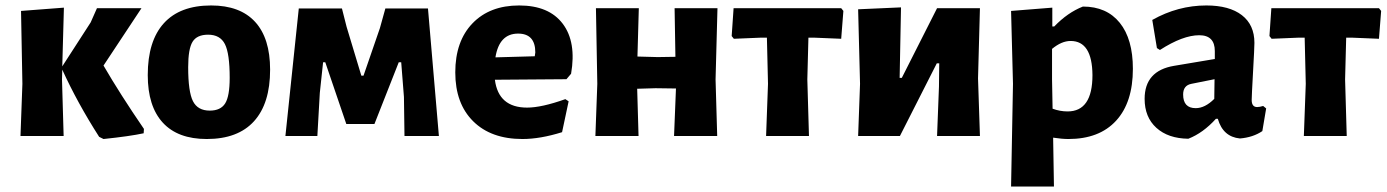

<svg xmlns="http://www.w3.org/2000/svg" viewBox="-20 -498 5077 703"><path d="M55 0 62 -191 57 -458 214 -470 208 -255 312 -416 335 -468H498L359 -258Q420 -153 507 -26L506 -10Q455 1 359 11L343 3Q263 -122 208 -243L207 -207L213 0Z M753 -478Q859 -478 914 -418Q969 -358 969 -243Q969 -119 910 -54Q851 11 737 11Q631 11 576 -49Q521 -109 521 -223Q521 -348 580 -413Q639 -478 753 -478ZM742 -371Q701 -371 685 -345Q669 -319 669 -252Q669 -162 686.5 -127.5Q704 -93 748 -93Q788 -93 804.5 -119.5Q821 -146 821 -213Q821 -302 803.5 -336.5Q786 -371 742 -371Z M1025 0 1074 -467H1232L1249 -400L1303 -221H1311L1371 -395L1391 -467H1547L1587 0H1461L1459 -143L1449 -270H1440L1351 -44H1248L1171 -270H1163L1151 -158L1142 0Z M1893 11Q1778 11 1712.5 -54Q1647 -119 1647 -233Q1647 -347 1710 -412.5Q1773 -478 1881 -478Q1990 -478 2040.5 -411Q2091 -344 2071 -228L2054 -208L1792 -206Q1805 -104 1910 -104Q1963 -104 2050 -135L2062 -127L2038 -14Q1958 11 1893 11ZM1877 -375Q1808 -375 1794 -288L1938 -292L1940 -306Q1940 -375 1877 -375Z M2160 0 2167 -191 2162 -468H2319L2314 -291L2388 -289L2453 -290L2450 -468H2607L2600 -207L2606 0H2448L2455 -174L2380 -175L2313 -173L2318 0Z M2785 0 2792 -191 2788 -360H2763L2667 -356L2659 -366L2666 -468H3060L3068 -458L3060 -356L2964 -360H2940L2936 -207L2942 0Z M3122 0 3129 -191 3122 -464 3279 -471 3274 -213H3282L3411 -468H3568L3561 -211L3568 0H3411L3418 -181L3419 -266H3410L3275 0Z M3833 -470V-401H3840Q3889 -452 3945 -474Q4032 -474 4080 -414.5Q4128 -355 4128 -246Q4128 -123 4066.5 -56Q4005 11 3892 11Q3868 11 3836 6L3839 185H3682L3689 -191L3682 -458ZM3832 -207 3834 -100Q3861 -90 3889 -90Q3980 -90 3980 -223Q3979 -348 3900 -348Q3867 -348 3832 -319Z M4397 -478Q4481 -478 4527 -442.5Q4573 -407 4573 -341Q4573 -324 4568 -235Q4563 -146 4563 -132Q4563 -106 4583 -106Q4592 -106 4605 -110L4616 -101L4602 -18Q4568 5 4520 9Q4458 3 4439 -63H4432Q4385 -11 4331 10Q4257 9 4214 -30Q4171 -69 4171 -136Q4171 -239 4279 -257L4428 -282V-311Q4428 -369 4371 -369Q4311 -369 4227 -315L4216 -322L4199 -425Q4293 -478 4397 -478ZM4427 -208 4342 -191Q4312 -185 4312 -152Q4312 -102 4358 -102Q4392 -102 4426 -136Z M4754 0 4761 -191 4757 -360H4732L4636 -356L4628 -366L4635 -468H5029L5037 -458L5029 -356L4933 -360H4909L4905 -207L4911 0Z"/></svg>

Font: Alegreya Sans ExtraBold
Style: Regular
Weight: 800
Designer: Juan Pablo del Peral
Foundry: Huerta Tipografica
Version: Version 2.007